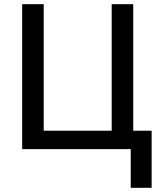

<svg xmlns="http://www.w3.org/2000/svg" viewBox="-20 -713 772 918"><path d="M605 185V0H86V-693H189V-88H514V-693H617V-88H705V185Z"/></svg>

Font: Ubuntu Sans Medium
Style: Regular
Weight: 500
Designer: Dalton Maag Ltd
Foundry: Dalton Maag Ltd
Version: Version 1.006; ttfautohint (v1.8.4.7-5d5b)